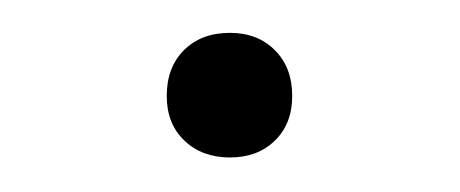

<svg xmlns="http://www.w3.org/2000/svg" viewBox="-20 -88 273 114"><path d="M79 -31Q79 -48 89.2 -58.2Q99.5 -68.5 116.5 -68.5Q133 -68.5 143.2 -58.2Q153.5 -48 153.5 -31Q153.5 -14.5 143.2 -4.5Q133 5.5 116.5 5.5Q100 5.5 89.5 -4.5Q79 -14.5 79 -31Z"/></svg>

Font: Encode Sans Expanded ExtraLight
Style: Regular
Weight: 275
Width: 7
Designer: Multiple Designers
Foundry: Impallari Type
Version: Version 2.000